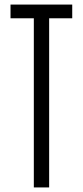

<svg xmlns="http://www.w3.org/2000/svg" viewBox="-20 -820 363 840"><path d="M128 0V-740H26V-800H296V-740H195V0Z"/></svg>

Font: Big Shoulders Display
Style: Regular
Weight: 400
Designer: Patric King
Foundry: XO Type Co
Version: Version 1.000; ttfautohint (v1.8.2)